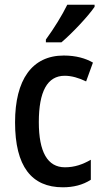

<svg xmlns="http://www.w3.org/2000/svg" viewBox="-20 -786 440 816"><path d="M382 -757V-766H266C244 -721 210 -666 175 -618V-606H241C285 -643 355 -717 382 -757ZM247 10C292 10 332 0 366 -22V-107C331 -87 297 -75 256 -75C182 -75 145 -140 145 -267C145 -397 181 -464 255 -464C284 -464 315 -455 346 -440L375 -520C344 -538 303 -550 251 -550C116 -550 44 -447 44 -266C44 -79 114 10 247 10Z"/></svg>

Font: Noto Sans Gujarati Condensed Medium
Style: Regular
Weight: 500
Width: 3
Designer: Jelle Bosma - Monotype Design Team, Universal Thirst
Foundry: Monotype Imaging Inc.
Version: Version 2.106